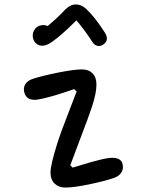

<svg xmlns="http://www.w3.org/2000/svg" viewBox="-20 -838 660 863"><path d="M273 5Q244 5 225.5 -12.8Q207 -30.5 207 -63Q207 -96 237 -192Q252 -240 285.8 -326.2Q319.5 -412.5 324.5 -427L313.5 -437.5Q200 -398 147 -390Q100 -384.5 89.5 -421.5Q83.5 -443 94 -460Q104.5 -477 130.5 -484.5Q170.5 -497.5 241.5 -511.8Q312.5 -526 349.5 -526Q378.5 -526 396 -508.2Q413.5 -490.5 413.5 -458.5Q413.5 -420 394.5 -361.5Q379.5 -316 342 -217.8Q304.5 -119.5 296 -95.5L306.5 -84.5Q315 -87 344.5 -96Q374 -105 390 -109.5Q406 -114 429 -119.8Q452 -125.5 468 -127.5Q523 -134.5 531 -100.5Q536 -78.5 525.2 -62Q514.5 -45.5 490 -37.5Q451 -24 381.5 -9.5Q312 5 273 5ZM139 -710Q150 -722 166 -724.5Q182 -727 194 -721Q237 -756 275 -797Q298 -818.5 322.2 -818Q346.5 -817.5 368.5 -797Q407 -760.5 451 -692Q471.5 -660 447.5 -640.5Q436 -630 421.2 -631.5Q406.5 -633 396.5 -647.5Q359 -705.5 323.5 -746.5Q257 -680 216 -651.5Q171.5 -618.5 142.5 -642.5Q129 -654 127.2 -673.8Q125.5 -693.5 139 -710Z"/></svg>

Font: Monaspace Radon
Style: Regular
Weight: 400
Designer: Riley Cran & the Lettermatic Team
Foundry: Lettermatic
Version: Version 1.000 (Monaspace Radon)